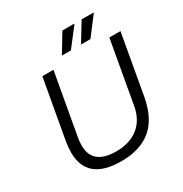

<svg xmlns="http://www.w3.org/2000/svg" viewBox="-198 -1020 1131 1184"><g transform="rotate(-30 367.5 -428.0)"><path d="M469.2 -735.8 549.8 -868.2H634.8V-865.2L536.1 -735.8ZM333 -735.8 413.1 -868.2H497.1V-865.2L397 -735.8ZM326.2 12.2Q83 12.2 83 -189.9Q83 -225.6 90.8 -270L165 -686H244.1L167 -253.9Q161.1 -228 161.1 -193.8Q161.1 -56.2 329.1 -56.2Q424.8 -56.2 486.3 -104.5Q547.9 -152.8 564 -246.1L642.1 -686H721.2L646 -262.2Q620.1 -119.6 540 -53.7Q460 12.2 326.2 12.2Z"/></g></svg>

Font: Archivo Light
Style: Italic
Weight: 300
Italic angle: -10°
Designer: Hector Gatti
Foundry: Omnibus-Type
Version: Version 2.001